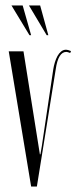

<svg xmlns="http://www.w3.org/2000/svg" viewBox="-20 -683 280 703"><path d="M237 -489Q227 -493 223 -493Q193 -493 184 -429L115 0H94L12 -495H66L126 -118H128L133 -147L175 -429Q177 -442 181 -455Q185 -468 190.5 -478Q196 -488 204 -494.5Q212 -501 222 -501Q228 -501 240 -496ZM88 -554 22 -663H63L94 -554ZM151 -554 86 -663H127L157 -554Z"/></svg>

Font: Moniqa Cond Display
Style: Regular
Weight: 400
Width: 3
Designer: Rajesh Rajput
Foundry: Rajesh Rajput
Version: Version 1.000